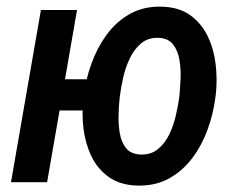

<svg xmlns="http://www.w3.org/2000/svg" viewBox="-20 -559 723 589"><path d="M328.1 -315.9 311 -220.2H67.9L85 -315.9ZM216.3 -528.3 124.5 0H13.7L105.5 -528.3ZM235.8 -254.9 236.8 -265.6Q242.7 -314 260 -362.5Q277.3 -411.1 306.6 -451.7Q335.9 -492.2 378.2 -516.1Q420.4 -540 476.1 -538.6Q529.8 -537.1 564.2 -512Q598.6 -486.8 617.4 -447.3Q636.2 -407.7 641.6 -361.3Q647 -314.9 642.1 -270.5L640.6 -259.3Q634.8 -211.4 617.4 -163.1Q600.1 -114.7 570.6 -75Q541 -35.2 498.8 -11.7Q456.5 11.7 401.4 10.3Q348.1 8.8 313.7 -15.9Q279.3 -40.5 260.5 -79.6Q241.7 -118.7 236.1 -164.6Q230.5 -210.4 235.8 -254.9ZM348.1 -266.6 346.7 -255.4Q344.7 -235.8 343.8 -207.8Q342.8 -179.7 347.2 -151.9Q351.6 -124 366.2 -105.2Q380.9 -86.4 410.2 -85Q441.9 -83.5 463.9 -101.1Q485.8 -118.7 499.3 -146.7Q512.7 -174.8 519.5 -205.1Q526.4 -235.4 529.8 -259.3L530.8 -270Q532.7 -289.6 533.9 -318.1Q535.2 -346.7 530.5 -375Q525.9 -403.3 511.2 -422.4Q496.6 -441.4 467.3 -442.9Q435.1 -444.3 413.3 -426.3Q391.6 -408.2 378.2 -379.9Q364.7 -351.6 357.9 -321Q351.1 -290.5 348.1 -266.6Z"/></svg>

Font: Roboto Condensed Medium
Style: Italic
Weight: 500
Italic angle: -12°
Designer: Christian Robertson
Foundry: Google
Version: Version 3.0; 2020